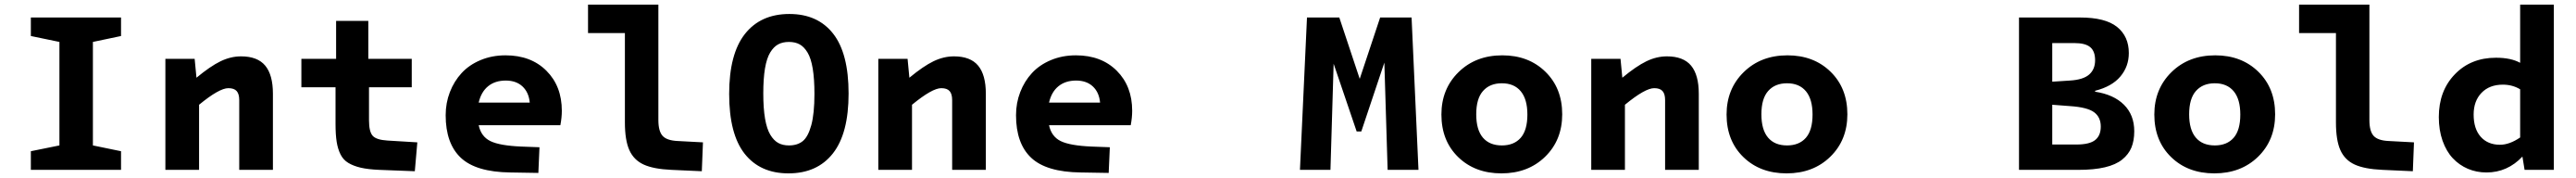

<svg xmlns="http://www.w3.org/2000/svg" viewBox="-20 -730 11088 765"><path d="M112.8 -80.1 235.8 -105V-549.8L112.8 -575.2V-654.8H501V-575.2L379.9 -549.8V-105L501 -80.1V0H112.8Z M817.9 -477.1 825.7 -396Q885.3 -445.3 929.2 -466.6Q973.1 -487.8 1017.6 -487.8Q1088.4 -487.8 1121.6 -448Q1154.8 -408.2 1154.8 -327.1V0H1009.8V-299.8Q1009.8 -326.2 998.8 -338.6Q987.8 -351.1 962.9 -351.1Q923.8 -351.1 836.9 -279.8V0H691.9V-477.1Z M1424.3 -198.2V-355H1277.3V-477.1H1426.8V-640.1H1565.4V-477.1H1752.4V-355H1568.4V-212.9Q1568.4 -164.1 1584.2 -146.5Q1600.1 -128.9 1647.5 -126L1776.4 -118.2L1765.6 5.9L1612.3 0Q1564.5 -2 1533 -9.3Q1501.5 -16.6 1479.5 -29.8Q1457.5 -43 1445.8 -66.4Q1434.1 -89.8 1429.2 -120.6Q1424.3 -151.4 1424.3 -198.2Z M2224.1 -100.1 2302.2 -97.2 2297.4 13.2 2176.3 11.2Q2028.8 9.3 1963.6 -52Q1898.4 -113.3 1898.4 -234.9Q1898.4 -287.6 1916.5 -334.2Q1934.6 -380.9 1967 -416Q1999.5 -451.2 2048.6 -471.7Q2097.7 -492.2 2156.2 -492.2Q2265.6 -492.2 2332 -426Q2398.4 -359.9 2398.4 -253.9Q2398.4 -224.6 2392.1 -191.9H2040.5Q2050.8 -143.1 2091.1 -123.5Q2131.3 -104 2224.1 -100.1ZM2157.2 -383.8Q2111.3 -383.8 2081.3 -359.6Q2051.3 -335.4 2040.5 -289.1H2260.3Q2256.3 -333 2229.2 -358.4Q2202.1 -383.8 2157.2 -383.8Z M2669.9 -204.1V-587.9H2511.2V-710H2814V-213.9Q2814 -166 2832.3 -146Q2850.6 -126 2897 -124L3005.9 -118.2L3001 5.9L2870.1 0Q2793 -3.4 2750.5 -22.9Q2708 -42.5 2689 -85Q2669.9 -127.4 2669.9 -204.1Z M3632.8 -328.1Q3632.8 -156.2 3565.2 -70.6Q3497.6 15.1 3374 15.1Q3252 15.1 3185.3 -69.3Q3118.7 -153.8 3118.7 -326.2Q3118.7 -498 3186.5 -584Q3254.4 -669.9 3377.9 -669.9Q3500 -669.9 3566.4 -585.2Q3632.8 -500.5 3632.8 -328.1ZM3376 -105Q3412.6 -105 3435.5 -123.5Q3458.5 -142.1 3472.2 -191.9Q3485.8 -241.7 3485.8 -326.2Q3485.8 -390.6 3478.5 -434.8Q3471.2 -479 3456.3 -503.9Q3441.4 -528.8 3422.1 -539.3Q3402.8 -549.8 3376 -549.8Q3349.1 -549.8 3329.6 -539.3Q3310.1 -528.8 3295.2 -504.2Q3280.3 -479.5 3272.9 -435.8Q3265.6 -392.1 3265.6 -328.1Q3265.6 -264.2 3273.2 -220Q3280.8 -175.8 3295.7 -151.1Q3310.5 -126.5 3329.8 -115.7Q3349.1 -105 3376 -105Z M3886.7 -477.1 3894.5 -396Q3954.1 -445.3 3998 -466.6Q4042 -487.8 4086.4 -487.8Q4157.2 -487.8 4190.4 -448Q4223.6 -408.2 4223.6 -327.1V0H4078.6V-299.8Q4078.6 -326.2 4067.6 -338.6Q4056.6 -351.1 4031.7 -351.1Q3992.7 -351.1 3905.8 -279.8V0H3760.7V-477.1Z M4679.2 -100.1 4757.3 -97.2 4752.4 13.2 4631.3 11.2Q4483.9 9.3 4418.7 -52Q4353.5 -113.3 4353.5 -234.9Q4353.5 -287.6 4371.6 -334.2Q4389.6 -380.9 4422.1 -416Q4454.6 -451.2 4503.7 -471.7Q4552.7 -492.2 4611.3 -492.2Q4720.7 -492.2 4787.1 -426Q4853.5 -359.9 4853.5 -253.9Q4853.5 -224.6 4847.2 -191.9H4495.6Q4505.9 -143.1 4546.1 -123.5Q4586.4 -104 4679.2 -100.1ZM4612.3 -383.8Q4566.4 -383.8 4536.4 -359.6Q4506.3 -335.4 4495.6 -289.1H4715.3Q4711.4 -333 4684.3 -358.4Q4657.2 -383.8 4612.3 -383.8Z M6056.2 -654.8 6085.9 0H5953.1L5939 -460.9L5839.8 -165H5819.8L5720.7 -456.1L5707 0H5575.7L5606 -654.8H5745.1L5833 -391.1L5920.9 -654.8Z M6442.9 15.1Q6329.1 15.1 6256.8 -54.9Q6184.6 -125 6184.6 -237.8Q6184.6 -347.7 6258.3 -419.9Q6332 -492.2 6446.8 -492.2Q6560.1 -492.2 6632.3 -421.6Q6704.6 -351.1 6704.6 -238.8Q6704.6 -127.9 6631.1 -56.4Q6557.6 15.1 6442.9 15.1ZM6444.8 -105Q6497.1 -105 6525.9 -137.7Q6554.7 -170.4 6554.7 -237.8Q6554.7 -303.7 6526.1 -337.9Q6497.6 -372.1 6444.8 -372.1Q6393.1 -372.1 6363.8 -339.1Q6334.5 -306.2 6334.5 -238.8Q6334.5 -172.4 6363 -138.7Q6391.6 -105 6444.8 -105Z M6955.6 -477.1 6963.4 -396Q7022.9 -445.3 7066.9 -466.6Q7110.8 -487.8 7155.3 -487.8Q7226.1 -487.8 7259.3 -448Q7292.5 -408.2 7292.5 -327.1V0H7147.5V-299.8Q7147.5 -326.2 7136.5 -338.6Q7125.5 -351.1 7100.6 -351.1Q7061.5 -351.1 6974.6 -279.8V0H6829.6V-477.1Z M7670.4 15.1Q7556.6 15.1 7484.4 -54.9Q7412.1 -125 7412.1 -237.8Q7412.1 -347.7 7485.8 -419.9Q7559.6 -492.2 7674.3 -492.2Q7787.6 -492.2 7859.9 -421.6Q7932.1 -351.1 7932.1 -238.8Q7932.1 -127.9 7858.6 -56.4Q7785.2 15.1 7670.4 15.1ZM7672.4 -105Q7724.6 -105 7753.4 -137.7Q7782.2 -170.4 7782.2 -237.8Q7782.2 -303.7 7753.7 -337.9Q7725.1 -372.1 7672.4 -372.1Q7620.6 -372.1 7591.3 -339.1Q7562 -306.2 7562 -238.8Q7562 -172.4 7590.6 -138.7Q7619.1 -105 7672.4 -105Z M8670.9 -654.8H8933.6Q9042.5 -654.8 9093 -614.3Q9143.6 -573.7 9143.6 -502Q9143.6 -444.3 9107.4 -401.4Q9071.3 -358.4 8998.5 -339.8V-335.9Q9078.6 -323.7 9122.8 -279.8Q9167 -235.8 9167 -166Q9167 -125.5 9154.8 -95.9Q9142.6 -66.4 9115 -44.2Q9087.4 -22 9040.5 -11Q8993.7 0 8926.8 0H8670.9ZM8909.7 -544.9H8814V-378.9L8889.6 -383.8Q8947.3 -387.2 8972.9 -409.7Q8998.5 -432.1 8998.5 -471.2Q8998.5 -509.8 8977.5 -527.3Q8956.5 -544.9 8909.7 -544.9ZM8891.6 -273.9 8814 -279.8V-108.9H8918Q8974.6 -108.9 8998.8 -128.2Q9022.9 -147.5 9022.9 -186Q9022.9 -226.6 8993.9 -247.8Q8964.8 -269 8891.6 -273.9Z M9511.7 15.1Q9397.9 15.1 9325.7 -54.9Q9253.4 -125 9253.4 -237.8Q9253.4 -347.7 9327.1 -419.9Q9400.9 -492.2 9515.6 -492.2Q9628.9 -492.2 9701.2 -421.6Q9773.4 -351.1 9773.4 -238.8Q9773.4 -127.9 9700 -56.4Q9626.5 15.1 9511.7 15.1ZM9513.7 -105Q9565.9 -105 9594.7 -137.7Q9623.5 -170.4 9623.5 -237.8Q9623.5 -303.7 9595 -337.9Q9566.4 -372.1 9513.7 -372.1Q9461.9 -372.1 9432.6 -339.1Q9403.3 -306.2 9403.3 -238.8Q9403.3 -172.4 9431.9 -138.7Q9460.4 -105 9513.7 -105Z M10035.2 -204.1V-587.9H9876.5V-710H10179.2V-213.9Q10179.2 -166 10197.5 -146Q10215.8 -126 10262.2 -124L10371.1 -118.2L10366.2 5.9L10235.4 0Q10158.2 -3.4 10115.7 -22.9Q10073.2 -42.5 10054.2 -85Q10035.2 -127.4 10035.2 -204.1Z M10683.1 11.2Q10640.1 11.2 10603 -4.6Q10565.9 -20.5 10538.1 -50Q10510.3 -79.6 10494.1 -125.2Q10478 -170.9 10478 -227.1Q10478 -339.4 10546.9 -410.6Q10615.7 -481.9 10724.1 -481.9Q10788.6 -481.9 10828.1 -460V-710H10973.1V0H10847.2L10837.9 -57.1Q10773.4 11.2 10683.1 11.2ZM10627.9 -237.8Q10627.9 -176.3 10658.4 -142.1Q10689 -107.9 10741.2 -107.9Q10782.2 -107.9 10828.1 -139.2V-346.2Q10794.9 -366.2 10753.9 -366.2Q10695.8 -366.2 10661.9 -331.1Q10627.9 -295.9 10627.9 -237.8Z"/></svg>

Font: IntelOne Mono Bold
Style: Regular
Weight: 700
Designer: Fred Shallcrass
Foundry: Frere-Jones Type LLC
Version: Version 1.200;hotconv 1.1.0;makeotfexe 2.6.0;FJTRelease1.2